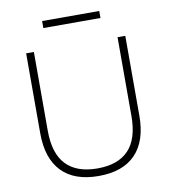

<svg xmlns="http://www.w3.org/2000/svg" viewBox="-93 -939 906 1026"><g transform="rotate(-10 360.0 -426.0)"><path d="M360 8Q228 8 159.5 -63.5Q91 -135 91 -271V-705H133V-277Q133 -154 190.5 -93.5Q248 -33 360 -33Q473 -33 530 -93.5Q587 -154 587 -277V-705H629V-271Q629 -135 560.5 -63.5Q492 8 360 8ZM205 -822V-860H515V-822Z"/></g></svg>

Font: Nunito Sans 12pt ExtraLight ExtraLight
Style: Regular
Weight: 250
Version: Version 3.101;gftools[0.9.27]